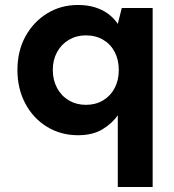

<svg xmlns="http://www.w3.org/2000/svg" viewBox="-20 -531 698 771"><path d="M453 220V-68Q430 -35 391 -11.5Q352 12 293 12Q224 12 168.5 -22Q113 -56 81.5 -115.5Q50 -175 50 -250Q50 -326 82 -384.5Q114 -443 169 -477Q224 -511 293 -511Q330 -511 360 -502Q390 -493 413.5 -476Q437 -459 453 -435L469 -499H593V220ZM325 -110Q364 -110 394 -128Q424 -146 440.5 -177.5Q457 -209 457 -250Q457 -291 440.5 -322.5Q424 -354 394 -371.5Q364 -389 324 -389Q287 -389 256.5 -371Q226 -353 209 -321.5Q192 -290 192 -250Q192 -210 209 -178Q226 -146 256.5 -128Q287 -110 325 -110Z"/></svg>

Font: DM Sans 20pt ExtraBold
Style: Regular
Weight: 800
Version: Version 4.004;gftools[0.9.30]